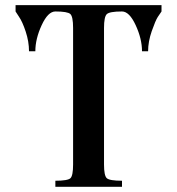

<svg xmlns="http://www.w3.org/2000/svg" viewBox="-20 -720 683 740"><path d="M40 -675.8V-700.2H602.5V-675.8Q596.7 -668 587.9 -654.3Q579.1 -640.6 564.9 -600.1Q550.8 -559.6 550.8 -522.5H527.3Q527.3 -570.3 502.9 -623Q478.5 -675.8 450.2 -675.8Q402.3 -675.8 391.6 -665.5Q380.9 -655.3 380.9 -612.3V-85.9Q380.9 -43 391.6 -33.2Q402.3 -23.4 450.2 -23.4V0H193.4V-23.4Q241.2 -23.4 251.5 -33.2Q261.7 -43 261.7 -85.9V-612.3Q261.7 -656.2 251 -666Q240.2 -675.8 193.4 -675.8Q165 -675.8 140.6 -623Q116.2 -570.3 116.2 -522.5H91.8Q91.8 -559.6 79.1 -598.1Q66.4 -636.7 52.7 -656.2Z"/></svg>

Font: TriodPostnaja
Style: Medium
Weight: 500
Version: 20110805